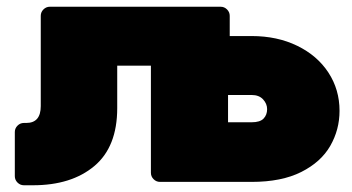

<svg xmlns="http://www.w3.org/2000/svg" viewBox="-20 -540 1045 570"><path d="M428 -27V-345H328V-219Q328 -104 260 -47Q192 10 78 10H51Q40 10 32 2Q24 -6 24 -17V-148Q24 -159 32 -167Q40 -175 51 -175H58Q101 -175 101 -225V-493Q101 -504 109 -512Q117 -520 128 -520H635Q646 -520 654 -512Q662 -504 662 -493V-433H727Q803 -433 862.5 -404Q922 -375 955 -324.5Q988 -274 988 -211Q988 -155 960.5 -107Q933 -59 874.5 -29.5Q816 0 727 0H455Q444 0 436 -8Q428 -16 428 -27ZM727 -177Q752 -177 762.5 -188Q773 -199 773 -216Q773 -232 761 -245Q749 -258 727 -258H657V-177Z"/></svg>

Font: Rubik
Style: Regular
Weight: 900
Designer: Hubert & Fischer
Foundry: Hubert & Fischer
Version: Version 1.100